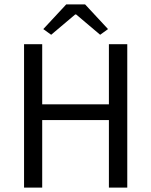

<svg xmlns="http://www.w3.org/2000/svg" viewBox="-20 -858 692 878"><path d="M90 0V-656H173V-381H478V-656H562V0H478V-309H173V0ZM178 -725 283 -838H369L474 -725L438 -699L328 -792H324L214 -699Z"/></svg>

Font: Source Sans Pro
Style: Regular
Weight: 400
Designer: Paul D. Hunt
Foundry: Adobe Systems Incorporated
Version: Version 2.021;PS 2.000;hotconv 1.0.86;makeotf.lib2.5.63406